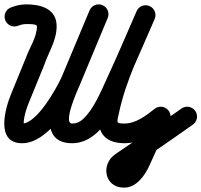

<svg xmlns="http://www.w3.org/2000/svg" viewBox="-39 -610 921 878"><path d="M-15.1 -518.2C-6.4 -494.9 19.5 -483.1 42.8 -491.9C55.5 -496.6 67.3 -500 81 -500C92.3 -500 130 -501 130 -490C130 -439.3 93.7 -388.3 77.4 -340.5C77.4 -340.5 77.6 -341.1 77.9 -341.8C78.1 -342.4 78.3 -343 78.3 -343C56 -288.4 33.7 -233.7 11.3 -179C11.3 -179 11.4 -179 11.4 -179.1C11.4 -179.1 11.4 -179.1 11.4 -179.1C-15.9 -112.8 -60.4 45 62 45C178.5 45 280.7 -124.6 323.9 -218.1C323.9 -218.1 324 -218.5 324.2 -218.9C324.3 -219.2 324.5 -219.6 324.5 -219.6C367.5 -322.3 410.5 -424.9 453.5 -527.6C463.1 -550.5 452.3 -576.9 429.4 -586.5C406.5 -596.1 380.1 -585.3 370.5 -562.4C327.5 -459.7 284.5 -357.1 241.5 -254.4C241.5 -254.4 241.7 -254.8 241.8 -255.1C242 -255.5 242.1 -255.9 242.1 -255.9C217.4 -202.2 128.8 -45 62 -45C58.6 -45 68.1 -41.6 70.1 -38.8C70.3 -38.6 69.3 -49 69.5 -51.8C69.8 -59.7 71 -67.5 72.5 -75.2C77.3 -99 85.4 -122.4 94.6 -144.9C94.6 -144.9 94.6 -144.9 94.6 -144.9C94.6 -145 94.7 -145 94.7 -145C117 -199.6 139.3 -254.3 161.7 -309C161.7 -309 161.9 -309.6 162.1 -310.2C162.4 -310.9 162.6 -311.5 162.6 -311.5C182.9 -371.2 220 -424.3 220 -490C220 -570.8 146.9 -590 81 -590C56.4 -590 34.1 -584.7 11.2 -576.1C-12.1 -567.4 -23.9 -541.5 -15.1 -518.2ZM429.3 -586.5C406.4 -596.1 380 -585.3 370.5 -562.3C327.8 -460 285.1 -357.7 242.5 -255.3C242.5 -255.3 242.6 -255.7 242.8 -256C242.9 -256.3 243.1 -256.7 243.1 -256.7C204.5 -172 121.3 45 290.8 45C441.8 45 516.3 -177.7 565.8 -289C600.4 -366.8 634.1 -445 668.2 -522.9C678.2 -545.7 667.8 -572.2 645.1 -582.2C622.3 -592.2 595.8 -581.8 585.8 -559.1C585.8 -559.1 585.8 -559.1 585.8 -559.1C540.7 -456.2 497 -352.7 449.8 -250.9C422 -190.9 389.9 -110.8 340.2 -65.1C325.8 -51.9 310.4 -45 290.8 -45C247.1 -45 315.2 -197.9 324.9 -219.3C324.9 -219.3 325.1 -219.7 325.2 -220C325.4 -220.3 325.5 -220.7 325.5 -220.7C368.2 -323 410.9 -425.3 453.5 -527.7C463.1 -550.6 452.3 -577 429.3 -586.5ZM585.8 -559C585.8 -559 585.8 -559 585.8 -559C549.5 -476.2 513.8 -393.1 480.9 -308.9C440.3 -204.6 325.1 41.9 528.3 45C528.3 45 528.5 45 528.7 45C528.8 45 529 45 529 45C604.6 45 667.2 3.6 724.1 -41.9C743.5 -57.4 746.7 -85.7 731.1 -105.1C715.6 -124.5 687.3 -127.7 667.9 -112.1C667.9 -112.1 667.9 -112.1 667.9 -112.1C628.5 -80.7 581.9 -45 529 -45C529 -45 529.2 -45 529.3 -45C529.5 -45 529.7 -45 529.7 -45C488.4 -45.6 495.7 -49 506 -97.6C536.5 -242 609.4 -388.6 668.2 -523C678.2 -545.7 667.8 -572.3 645 -582.2C622.3 -592.2 595.7 -581.8 585.8 -559ZM655 -95.5C655 -95.5 655 -95.5 655 -95.5C624.3 -27.5 593.6 40.5 563 108.5C563 108.5 563 108.5 563 108.4C563 108.4 563 108.4 563 108.4C558.5 118.3 536 158.2 528.3 158C528.3 158 528 158 527.7 158C527.3 158 527 158 527 158C526 158 529 158.1 530 158.3C532.1 158.9 533.2 160.5 534 162.5C538.3 173.3 527.7 177.1 539.3 169.2C539.3 169.2 539.3 169.2 539.3 169.2C539.3 169.2 539.2 169.3 539.2 169.3C641.1 100.2 742.9 31 843.1 -40.3C863.3 -54.8 868.1 -82.9 853.7 -103.1C839.2 -123.3 811.1 -128.1 790.9 -113.7C790.9 -113.7 790.9 -113.7 790.9 -113.7C691.3 -42.7 590 26.1 488.8 94.7C488.8 94.7 488.7 94.8 488.7 94.8C488.7 94.8 488.7 94.8 488.7 94.8C419.9 141.6 439 248 527 248C527 248 526.7 248 526.3 248C526 248 525.7 248 525.7 248C584.2 249.7 623.4 193.1 645 145.6C645 145.6 645 145.6 645 145.6C645 145.5 645 145.5 645 145.5C675.7 77.5 706.4 9.5 737 -58.5C747.2 -81.2 737.2 -107.8 714.5 -118C691.8 -128.2 665.2 -118.2 655 -95.5Z"/></svg>

Font: FRB American Cursive Guidelines Black
Style: Bold Italic
Weight: 900
Italic angle: -25°
Version: Version 2.0;Modular Font Editor K font №1